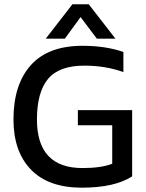

<svg xmlns="http://www.w3.org/2000/svg" viewBox="-20 -868 681 898"><path d="M193.8 -687 318.8 -848.1H395L520 -687H433.1L356.9 -788.1L283.2 -687ZM362.8 9.8Q206.5 9.8 124.8 -74.7Q43 -159.2 43 -309.1Q43 -472.2 124 -563Q205.1 -653.8 366.2 -653.8Q473.6 -653.8 557.1 -625V-530.8Q473.6 -561 375 -561Q255.9 -561 204.3 -498.5Q152.8 -436 152.8 -309.1Q152.8 -82 366.2 -82Q452.6 -82 504.9 -102.1V-282.2H344.2V-353H598.1V-43Q515.6 9.8 362.8 9.8Z"/></svg>

Font: Kanit
Style: Regular
Weight: 400
Designer: Katatrad Team
Foundry: CadsonDemak
Version: Version 1.000;PS 001.000;hotconv 1.0.88;makeotf.lib2.5.64775